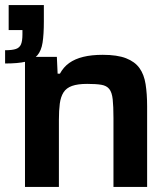

<svg xmlns="http://www.w3.org/2000/svg" viewBox="-20 -733 644 753"><path d="M78 0V-510H203L206 -444H215Q229 -470 251.5 -486Q274 -502 306.5 -510Q339 -518 383 -518Q440 -518 474.5 -504.5Q509 -491 527 -466Q545 -441 551 -403Q557 -365 557 -316V0H425V-270Q425 -316 422 -343.5Q419 -371 408.5 -384Q398 -397 377.5 -400.5Q357 -404 322 -404Q285 -404 262.5 -396Q240 -388 229 -370.5Q218 -353 214.5 -326.5Q211 -300 211 -263V0ZM0 -484V-536Q28 -536 42.5 -541Q57 -546 62.5 -559.5Q68 -573 68 -598V-615H14V-713H152V-649Q152 -598 147 -566Q142 -534 126.5 -516Q111 -498 80.5 -491Q50 -484 0 -484Z"/></svg>

Font: Saira SemiExpanded SemiBold
Style: Regular
Weight: 600
Width: 6
Designer: Hector Gatti with collaboration of the Omnibus-Type team
Foundry: Omnibus-Type
Version: Version 1.101